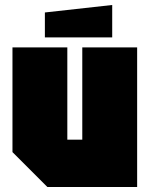

<svg xmlns="http://www.w3.org/2000/svg" viewBox="-20 -750 600 770"><path d="M530 -560V0H170L30 -140V-560H250V-190H310V-560ZM160 -600V-700L430 -730V-600Z"/></svg>

Font: Tektur Condensed Black
Style: Regular
Weight: 900
Width: 3
Designer: Adam Jagosz
Foundry: Adam Jagosz
Version: Version 1.005;gftools[0.9.30]